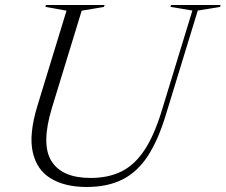

<svg xmlns="http://www.w3.org/2000/svg" viewBox="-20 -735 899 765"><path d="M187 -305.5Q143 -160.5 185 -93.2Q227 -26 341 -26Q411 -26 463.2 -51.5Q515.5 -77 555 -136Q594.5 -195 625 -295.5L746.5 -693L659 -707.5L661.5 -715H859L857 -707.5L768 -693L639.5 -273.5Q609.5 -175.5 568.5 -112.8Q527.5 -50 468.2 -20Q409 10 325 10Q239 10 182.8 -23.8Q126.5 -57.5 110.5 -128.8Q94.5 -200 129 -313L245 -692.5L161 -707.5L163 -715H396.5L394.5 -707.5L305.5 -692.5Z"/></svg>

Font: Newsreader Display Light
Style: Italic
Weight: 300
Italic angle: -17°
Designer: Hugues Gentile
Foundry: Production Type
Version: Version 1.001